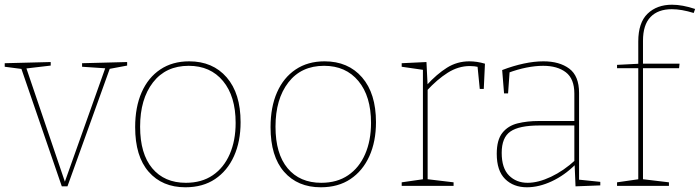

<svg xmlns="http://www.w3.org/2000/svg" viewBox="-25 -788 2967 814"><path d="M323 -520 514 -525V-510L434 -495L443 -504L261 2H237L63 -504L72 -495L-5 -505V-520L190 -525V-510L80 -497L85 -504L252 -12H248L423 -504L428 -498L323 -505Z M777 -528Q877 -528 936 -460Q995 -392 995 -270Q995 -188 967 -126Q939 -64 887 -29Q835 6 761 6Q663 6 605.5 -59.5Q548 -125 548 -249Q548 -334 575.5 -396.5Q603 -459 654.5 -493.5Q706 -528 777 -528ZM775 -509Q678 -509 623.5 -438.5Q569 -368 569 -251Q569 -136 620.5 -74.5Q672 -13 763 -13Q830 -13 877 -45Q924 -77 949 -134.5Q974 -192 974 -267Q974 -380 920.5 -444.5Q867 -509 775 -509Z M1351 -528Q1451 -528 1510 -460Q1569 -392 1569 -270Q1569 -188 1541 -126Q1513 -64 1461 -29Q1409 6 1335 6Q1237 6 1179.5 -59.5Q1122 -125 1122 -249Q1122 -334 1149.5 -396.5Q1177 -459 1228.5 -493.5Q1280 -528 1351 -528ZM1349 -509Q1252 -509 1197.5 -438.5Q1143 -368 1143 -251Q1143 -136 1194.5 -74.5Q1246 -13 1337 -13Q1404 -13 1451 -45Q1498 -77 1523 -134.5Q1548 -192 1548 -267Q1548 -380 1494.5 -444.5Q1441 -509 1349 -509Z M1678 0V-15L1775 -29L1768 -21V-499L1775 -491L1678 -505V-520L1783 -525L1788 -424L1784 -427Q1827 -474 1870 -501Q1913 -528 1965 -528Q1997 -528 2031 -518L2026 -411H2009L1999 -512L2004 -504Q1995 -506 1985.5 -507Q1976 -508 1967 -508Q1918 -508 1873 -479.5Q1828 -451 1784 -403L1788 -414V-21L1781 -29L1898 -15V0Z M2430 -19 2423 -27 2520 -17V-2L2415 2L2411 -94L2415 -91Q2369 -45 2314.5 -19.5Q2260 6 2209 6Q2152 6 2116.5 -29Q2081 -64 2081 -136Q2081 -195 2105 -225Q2129 -255 2169.5 -265Q2210 -275 2259 -275H2417L2410 -268V-391Q2410 -454 2374 -481.5Q2338 -509 2278 -509Q2245 -509 2207 -501.5Q2169 -494 2129 -479L2136 -490L2129 -392H2112L2104 -491Q2151 -509 2195.5 -518.5Q2240 -528 2279 -528Q2347 -528 2388.5 -497Q2430 -466 2430 -394ZM2102 -140Q2102 -75 2133 -44Q2164 -13 2212 -13Q2257 -13 2311 -38.5Q2365 -64 2415 -110L2410 -99V-263L2417 -256H2261Q2176 -256 2139 -230.5Q2102 -205 2102 -140Z M2591 0V-15L2688 -29L2681 -21V-506L2688 -499H2591V-513L2688 -518L2681 -509V-612Q2681 -692 2720.5 -730Q2760 -768 2824 -768Q2846 -768 2870.5 -763.5Q2895 -759 2922 -750L2916 -733Q2890 -741 2867 -745Q2844 -749 2823 -749Q2765 -749 2733 -716Q2701 -683 2701 -615V-509L2694 -518H2856L2854 -499H2694L2701 -506V-21L2694 -29L2811 -15V0Z"/></svg>

Font: Bitter Thin
Style: Regular
Weight: 100
Designer: Sol Matas, and Bitter project Authors
Foundry: Sol Matas
Version: Version 2.002